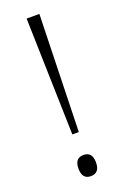

<svg xmlns="http://www.w3.org/2000/svg" viewBox="-134 -707 491 759"><g transform="rotate(-20 111.5 -327.0)"><path d="M125 -170.9H97.7L84.5 -663.1H138.2ZM74.2 -35.2Q74.2 -79.6 110.8 -79.6Q147.9 -79.6 147.9 -35.2Q147.9 9.3 110.8 9.3Q74.2 9.3 74.2 -35.2Z"/></g></svg>

Font: Bpm'online Open Sans Light
Style: Regular
Weight: 300
Foundry: Ascender Corporation
Version: Version 1.10